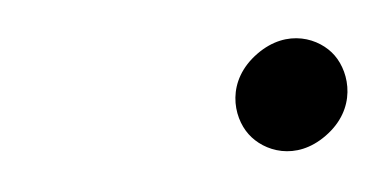

<svg xmlns="http://www.w3.org/2000/svg" viewBox="-20 -393 197 98"><path d="M111.4 -365.6C95.4 -351.8 98.9 -333.4 106.9 -324.5C114.5 -315.9 131.1 -310.6 146.2 -323.7C162 -337.3 158.6 -355.7 150.8 -364.7C143.3 -373.4 126.6 -378.7 111.4 -365.6Z"/></svg>

Font: MewTooHand
Style: BdWideIta
Weight: 400
Designer: Mew Too, Robert Jablonski
Version: Version 0.77